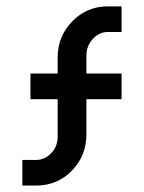

<svg xmlns="http://www.w3.org/2000/svg" viewBox="-20 -660 450 600"><path d="M359.9 -350.1H250V-240.2Q250 -173.3 204.6 -126.7Q159.2 -80.1 92.8 -80.1H49.8V-160.2H92.8Q119.6 -160.2 139.9 -181.2Q160.2 -202.1 160.2 -232.9V-350.1H75.2V-430.2H160.2V-480Q160.2 -546.4 205.8 -593.3Q251.5 -640.1 316.9 -640.1H359.9V-560.1H316.9Q290 -560.1 270 -538.3Q250 -516.6 250 -485.8V-430.2H359.9Z"/></svg>

Font: Laconic
Style: Regular
Weight: 400
Designer: Robby Woodard
Version: Version 1.000